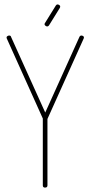

<svg xmlns="http://www.w3.org/2000/svg" viewBox="-20 -850 410 870"><path d="M184 0Q174 0 174 -10V-313L11 -675Q8 -682 12.5 -685.5Q17 -689 21 -689Q29 -689 30 -683L185 -340L340 -683Q343 -689 349 -689Q354 -689 358 -685.5Q362 -682 359 -675L195 -311V-10Q195 0 184 0ZM188 -732Q196 -727 202 -735L251 -814Q255 -822 250 -826Q245 -830 241 -830Q236 -830 233 -825L184 -746Q178 -738 188 -732Z"/></svg>

Font: Zen Loop
Style: Regular
Weight: 400
Designer: Yoshimichi Ohira
Foundry: A-1 Corp ZenFonts
Version: Version 1.000; ttfautohint (v1.8.3)